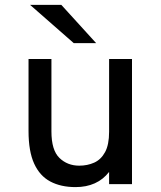

<svg xmlns="http://www.w3.org/2000/svg" viewBox="-20 -752 656 784"><path d="M288.5 12Q228.5 12 185.5 -10.8Q142.5 -33.5 119.5 -83.8Q96.5 -134 96.5 -217V-511H190V-215.5Q190 -138.5 222.8 -107Q255.5 -75.5 303.5 -75.5Q337 -75.5 364.8 -88Q392.5 -100.5 409 -130.8Q425.5 -161 425.5 -213.5V-511H519V0H425.5V-50Q401.5 -19 367 -3.5Q332.5 12 288.5 12ZM281 -576 103 -732H230.5L372.5 -576Z"/></svg>

Font: Overpass Mono Light Medium
Style: Regular
Weight: 500
Monospace: yes
Version: Version 4.000